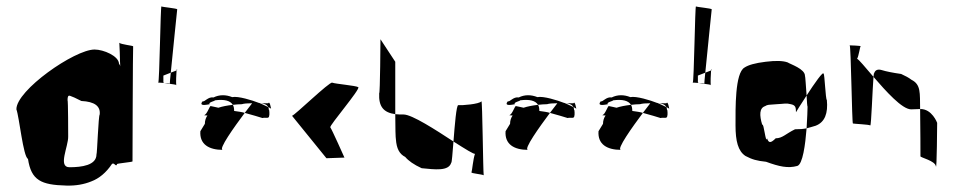

<svg xmlns="http://www.w3.org/2000/svg" viewBox="-20 -592 2967 597"><path d="M190 -280C190 -292 192 -296 198 -294C204 -292 216 -287 233 -278C274 -276 293 -262 290 -236C286 -233 282 -112 280 -112C280 -78 234 -72 196 -72C159 -72 193 -137 192 -168C192 -168 192 -282 190 -280ZM31 -252C40 -228 52 -105 67 -98C77 -31 108 -17 186 -15C216 -14 242 -19 264 -28C288 -37 310 -55 328 -82C335 -89 341 -70 344 -82C346 -84 390 -88 392 -90C392 -92 393 -446 394 -448C394 -450 355 -454 351 -459C352 -451 353 -407 353 -407C353 -394 353 -412 354 -385C354 -388 352 -391 350 -394C349 -418 302 -438 274 -438C212 -438 30 -311 31 -252ZM351 -459V-460Z M472 -335C472 -335 482 -335 491 -334C489 -335 488 -335 488 -336V-357L511 -366C517 -430 531 -561 531 -563C531 -566 485 -570 482 -572C479 -576 476 -335 472 -335ZM491 -334C499 -332 523 -330 528 -328C527 -334 528 -363 529 -373L511 -366C509 -348 508 -334 508 -332C507 -333 499 -334 491 -334ZM529 -373 531 -374C530 -379 530 -377 529 -373ZM528 -328C528 -327 529 -327 529 -327C529 -327 529 -328 528 -328Z M603 -184C600 -143 630 -126 673 -126C657 -126 709 -198 741 -241C731 -244 722 -245 708 -247C708 -255 707 -261 704 -266C686 -264 671 -261 659 -257C652 -259 644 -260 636 -262C632 -266 624 -234 614 -234C618 -233 622 -233 625 -233C620 -226 617 -217 617 -207ZM610 -277C601 -266 608 -263 632 -268C626 -274 650 -278 648 -280C678 -284 696 -279 704 -266C713 -267 722 -268 732 -268C738 -270 749 -271 764 -271C762 -268 753 -257 741 -241C766 -234 784 -229 796 -225C806 -228 817 -221 817 -233C818 -231 818 -253 816 -250C816 -253 815 -257 814 -259C804 -264 795 -268 786 -272H785C765 -280 720 -294 702 -290C682 -298 662 -298 644 -289C627 -292 616 -274 610 -277ZM790 -271C801 -270 810 -267 814 -259C817 -258 820 -256 823 -254C822 -257 819 -279 814 -271ZM823 -254Z M888 -232 995 -100 1051 -102C1051 -102 1011 -192 1007 -196C1003 -201 1102 -316 1094 -321C1086 -326 1023 -331 1013 -335C1005 -339 895 -232 888 -232Z M1159 -302C1157 -260 1173 -242 1209 -237V-400L1163 -470C1163 -470 1162 -299 1159 -302ZM1390 -152C1426 -129 1455 -111 1457 -114C1451 -98 1448 -60 1446 -56C1444 -53 1480 -50 1484 -47C1482 -61 1480 -280 1477 -277C1470 -268 1416 -264 1405 -265C1399 -266 1394 -203 1390 -152ZM1484 -46V-47ZM1209 -237C1209 -195 1210 -162 1211 -159C1213 -130 1222 -113 1240 -104C1250 -92 1267 -80 1291 -69C1332 -65 1375 -59 1383 -86C1385 -85 1387 -116 1390 -152C1335 -188 1261 -236 1235 -236C1226 -236 1217 -236 1209 -237Z M1552 -184C1549 -143 1579 -126 1622 -126C1606 -126 1658 -198 1690 -241C1680 -244 1671 -245 1657 -247C1657 -255 1656 -261 1653 -266C1635 -264 1620 -261 1608 -257C1601 -259 1593 -260 1585 -262C1581 -266 1573 -234 1563 -234C1567 -233 1571 -233 1574 -233C1569 -226 1566 -217 1566 -207ZM1559 -277C1550 -266 1557 -263 1581 -268C1575 -274 1599 -278 1597 -280C1627 -284 1645 -279 1653 -266C1662 -267 1671 -268 1681 -268C1687 -270 1698 -271 1713 -271C1711 -268 1702 -257 1690 -241C1715 -234 1733 -229 1745 -225C1755 -228 1766 -221 1766 -233C1767 -231 1767 -253 1765 -250C1765 -253 1764 -257 1763 -259C1753 -264 1744 -268 1735 -272H1734C1714 -280 1669 -294 1651 -290C1631 -298 1611 -298 1593 -289C1576 -292 1565 -274 1559 -277ZM1739 -271C1750 -270 1759 -267 1763 -259C1766 -258 1769 -256 1772 -254C1771 -257 1768 -279 1763 -271ZM1772 -254Z M1841 -184C1838 -143 1868 -126 1911 -126C1895 -126 1947 -198 1979 -241C1969 -244 1960 -245 1946 -247C1946 -255 1945 -261 1942 -266C1924 -264 1909 -261 1897 -257C1890 -259 1882 -260 1874 -262C1870 -266 1862 -234 1852 -234C1856 -233 1860 -233 1863 -233C1858 -226 1855 -217 1855 -207ZM1848 -277C1839 -266 1846 -263 1870 -268C1864 -274 1888 -278 1886 -280C1916 -284 1934 -279 1942 -266C1951 -267 1960 -268 1970 -268C1976 -270 1987 -271 2002 -271C2000 -268 1991 -257 1979 -241C2004 -234 2022 -229 2034 -225C2044 -228 2055 -221 2055 -233C2056 -231 2056 -253 2054 -250C2054 -253 2053 -257 2052 -259C2042 -264 2033 -268 2024 -272H2023C2003 -280 1958 -294 1940 -290C1920 -298 1900 -298 1882 -289C1865 -292 1854 -274 1848 -277ZM2028 -271C2039 -270 2048 -267 2052 -259C2055 -258 2058 -256 2061 -254C2060 -257 2057 -279 2052 -271ZM2061 -254Z M2134 -335C2134 -335 2144 -335 2153 -334C2151 -335 2150 -335 2150 -336V-357L2173 -366C2179 -430 2193 -561 2193 -563C2193 -566 2147 -570 2144 -572C2141 -576 2138 -335 2134 -335ZM2153 -334C2161 -332 2185 -330 2190 -328C2189 -334 2190 -363 2191 -373L2173 -366C2171 -348 2170 -334 2170 -332C2169 -333 2161 -334 2153 -334ZM2191 -373 2193 -374C2192 -379 2192 -377 2191 -373ZM2190 -328C2190 -327 2191 -327 2191 -327C2191 -327 2191 -328 2190 -328Z M2267 -202C2267 -153 2275 -122 2298 -107C2319 -96 2333 -92 2362 -89C2403 -74 2430 -68 2459 -76C2476 -81 2484 -142 2488 -193C2478 -191 2468 -190 2452 -190C2423 -176 2413 -162 2392 -162C2376 -146 2370 -147 2365 -162C2361 -142 2355 -212 2350 -204C2341 -234 2341 -256 2359 -262C2367 -267 2369 -266 2395 -268C2419 -269 2424 -272 2439 -268C2453 -265 2455 -259 2455 -243C2455 -243 2470 -268 2488 -295C2486 -322 2484 -356 2483 -356C2483 -378 2438 -392 2429 -398C2415 -403 2393 -404 2361 -400C2328 -396 2307 -390 2295 -382C2265 -365 2267 -254 2267 -202ZM2488 -193C2497 -195 2505 -198 2516 -201C2545 -212 2555 -240 2551 -281C2547 -282 2544 -364 2541 -362C2541 -374 2512 -332 2488 -295C2489 -276 2490 -260 2491 -261C2491 -252 2490 -224 2488 -193Z M2622 -451C2626 -451 2629 -208 2632 -208C2634 -207 2682 -205 2686 -202C2689 -199 2693 -316 2696 -353C2670 -383 2650 -408 2645 -409C2650 -417 2654 -447 2656 -448C2659 -450 2622 -451 2622 -451ZM2696 -353C2735 -308 2785 -252 2813 -252C2823 -252 2833 -253 2841 -253C2840 -303 2844 -329 2814 -344C2805 -351 2795 -356 2782 -362C2754 -366 2735 -370 2722 -374C2709 -378 2701 -374 2698 -364C2697 -365 2697 -360 2696 -353ZM2841 -253C2842 -199 2842 -110 2842 -106C2842 -102 2888 -92 2890 -75C2893 -58 2894 -210 2894 -210C2894 -210 2878 -254 2841 -253Z"/></svg>

Font: Arrow
Style: Regular
Weight: 400
Version: Version 0.23